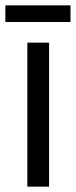

<svg xmlns="http://www.w3.org/2000/svg" viewBox="-37 -696 283 716"><path d="M146 0H65V-537H146ZM226 -676V-614H-17V-676Z"/></svg>

Font: Noto Sans Khmer UI ExtraCondensed
Style: Regular
Weight: 400
Width: 2
Designer: Danh Hong and the Monotype Design Team
Foundry: Monotype Imaging Inc.
Version: Version 2.002; ttfautohint (v1.8.4.7-5d5b)